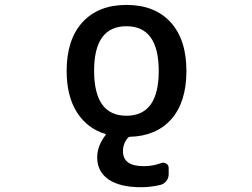

<svg xmlns="http://www.w3.org/2000/svg" viewBox="-20 -576 1040 792"><path d="M368.2 -284.2Q368.2 -98.6 501.5 -98.6Q634.8 -98.6 634.8 -283.2Q634.8 -467.8 501.5 -467.8Q368.2 -467.8 368.2 -284.2ZM562.5 196.3Q474.6 196.3 427.7 164.1Q380.9 131.8 380.9 73.2Q380.9 25.4 416 -19.5Q417 -20.5 416.5 -22Q416 -23.4 415 -23.4Q341.8 -44.9 298.8 -110.4Q254.9 -177.7 254.9 -283.2Q254.9 -413.1 320.3 -484.4Q385.7 -555.7 502 -555.7Q618.2 -555.7 683.6 -484.4Q749 -413.1 749 -283.2Q749 -155.3 686.5 -84Q624 -14.6 515.6 -11.7Q511.7 -11.7 508.8 -8.8Q487.3 14.6 487.3 47.9Q487.3 109.4 572.3 109.4Q574.2 109.4 575.2 109.4Q610.4 109.4 644.5 96.7Q655.3 92.8 665.5 98.6Q675.8 104.5 675.8 117.2V142.6Q675.8 158.2 666.5 170.4Q657.2 182.6 642.6 186.5Q601.6 196.3 562.5 196.3Z"/></svg>

Font: Gen Jyuu Gothic L Monospace Medium
Style: Regular
Weight: 500
Designer: [Source Han Sans]
Ryoko NISHIZUKA  (kana & ideographs); Paul D. Hunt (Latin, Greek & Cyrillic); Wenlong ZHANG  (bopomofo
Version: Version 1.002.20150607